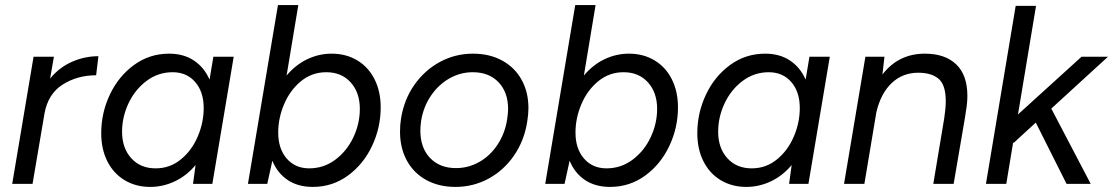

<svg xmlns="http://www.w3.org/2000/svg" viewBox="-20 -723 4377 755"><path d="M112 -500H192L177 -414Q213 -458 263 -480Q313 -502 367 -502L358 -427Q284 -427 226.5 -390.5Q169 -354 155 -277L108 0H28Z M749 -74Q714 -32 667.5 -10Q621 12 571 12Q514 12 470 -14.5Q426 -41 402 -89Q378 -137 378 -199Q378 -279 412 -351Q446 -423 507 -467.5Q568 -512 645 -512Q702 -512 742.5 -485Q783 -458 804 -410L819 -500H899L815 0H739ZM592 -61Q648 -61 691 -96Q734 -131 757.5 -186Q781 -241 781 -298Q781 -362 747.5 -400.5Q714 -439 659 -439Q602 -439 556.5 -405Q511 -371 485.5 -317Q460 -263 460 -205Q460 -141 496 -101Q532 -61 592 -61Z M1073 -703H1153L1107 -426Q1142 -468 1188 -490Q1234 -512 1284 -512Q1341 -512 1385 -485.5Q1429 -459 1453 -411Q1477 -363 1477 -301Q1477 -221 1443 -149Q1409 -77 1348 -32.5Q1287 12 1210 12Q1152 12 1111.5 -15Q1071 -42 1051 -91L1031 0H955ZM1196 -61Q1253 -61 1298.5 -95Q1344 -129 1369.5 -183Q1395 -237 1395 -295Q1395 -359 1359 -399Q1323 -439 1263 -439Q1207 -439 1164 -404Q1121 -369 1097.5 -314Q1074 -259 1074 -202Q1074 -138 1107.5 -99.5Q1141 -61 1196 -61Z M1553 -205Q1553 -233 1557 -257Q1569 -332 1609.5 -389.5Q1650 -447 1710 -479.5Q1770 -512 1840 -512Q1905 -512 1954.5 -485Q2004 -458 2031 -409.5Q2058 -361 2058 -297Q2058 -275 2053 -243Q2041 -169 2001 -111Q1961 -53 1901 -20.5Q1841 12 1771 12Q1706 12 1656.5 -15Q1607 -42 1580 -91.5Q1553 -141 1553 -205ZM1633 -209Q1633 -142 1671 -102Q1709 -62 1773 -62Q1822 -62 1864.5 -86Q1907 -110 1936 -153.5Q1965 -197 1974 -252Q1978 -280 1978 -294Q1978 -360 1940.5 -399.5Q1903 -439 1839 -439Q1790 -439 1747 -414.5Q1704 -390 1674.5 -346.5Q1645 -303 1636 -248Q1633 -227 1633 -209Z M2242 -703H2322L2276 -426Q2311 -468 2357 -490Q2403 -512 2453 -512Q2510 -512 2554 -485.5Q2598 -459 2622 -411Q2646 -363 2646 -301Q2646 -221 2612 -149Q2578 -77 2517 -32.5Q2456 12 2379 12Q2321 12 2280.5 -15Q2240 -42 2220 -91L2200 0H2124ZM2365 -61Q2422 -61 2467.5 -95Q2513 -129 2538.5 -183Q2564 -237 2564 -295Q2564 -359 2528 -399Q2492 -439 2432 -439Q2376 -439 2333 -404Q2290 -369 2266.5 -314Q2243 -259 2243 -202Q2243 -138 2276.5 -99.5Q2310 -61 2365 -61Z M3093 -74Q3058 -32 3011.5 -10Q2965 12 2915 12Q2858 12 2814 -14.5Q2770 -41 2746 -89Q2722 -137 2722 -199Q2722 -279 2756 -351Q2790 -423 2851 -467.5Q2912 -512 2989 -512Q3046 -512 3086.5 -485Q3127 -458 3148 -410L3163 -500H3243L3159 0H3083ZM2936 -61Q2992 -61 3035 -96Q3078 -131 3101.5 -186Q3125 -241 3125 -298Q3125 -362 3091.5 -400.5Q3058 -439 3003 -439Q2946 -439 2900.5 -405Q2855 -371 2829.5 -317Q2804 -263 2804 -205Q2804 -141 2840 -101Q2876 -61 2936 -61Z M3383 -500H3458L3450 -430Q3513 -512 3617 -512Q3696 -512 3740 -470Q3784 -428 3784 -346Q3784 -317 3778 -284L3775 -263L3730 0H3650L3693 -258Q3699 -297 3699 -325Q3699 -389 3671 -413Q3643 -437 3591 -437Q3529 -437 3486 -396Q3443 -355 3426 -281L3379 0H3299Z M3974 -700H4054L3983 -273L4233 -500H4337L4114 -296L4269 0H4174L4053 -241L3966 -161L3964 -163L3937 0H3857Z"/></svg>

Font: Oak Sans
Style: Italic
Weight: 400
Italic angle: -9.49998°
Foundry: Erik Kennedy, Walven
Version: Version 1.000